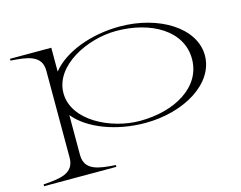

<svg xmlns="http://www.w3.org/2000/svg" viewBox="-99 -667 1278 1019"><g transform="rotate(-15 540.5 -157.5)"><path d="M25 190V200H422V190C331 184 252 176 252 89V-130C324 -41 474 15 631 15C847 15 1029 -97 1029 -250C1029 -402 847 -515 631 -515C474 -515 324 -459 252 -369V-500H25V-490C115 -484 195 -476 195 -389V89C195 176 115 184 25 190ZM607 -3C448 -3 252 -98 252 -250C252 -401 448 -497 607 -497C797 -497 958 -406 958 -250C958 -94 797 -3 607 -3Z"/></g></svg>

Font: Sprat Extended Light
Style: Regular
Weight: 300
Width: 9
Designer: Ethan Nakache
Foundry: Collletttivo
Version: Version 2.000;Glyphs 3.2 (3217)